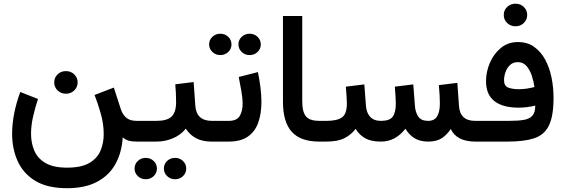

<svg xmlns="http://www.w3.org/2000/svg" viewBox="-20 -764 3051 1036"><path d="M272.5 -319.3Q272.5 -345.2 290.8 -362.8Q309.1 -380.4 335.9 -380.4Q362.3 -380.4 380.6 -362.8Q398.9 -345.2 398.9 -319.3Q398.9 -293.9 380.6 -276.1Q362.3 -258.3 335.9 -258.3Q309.1 -258.3 290.8 -276.1Q272.5 -293.9 272.5 -319.3ZM341.8 140.6Q418.5 140.6 461.4 115.7Q504.4 90.8 522 49.6Q539.6 8.3 539.6 -40.5Q539.6 -96.2 523.4 -152.3Q507.3 -208.5 490.2 -251.5L594.2 -291.5L631.8 -175.3Q641.1 -146.5 660.9 -129.2Q680.7 -111.8 717.3 -111.8H736.3V0H719.2Q690.9 0 673.8 -5.1Q656.7 -10.3 642.1 -22.9Q637.2 59.1 603 120.8Q568.8 182.6 503.9 217Q439 251.5 341.8 251.5Q236.3 251.5 171.1 212.2Q106 172.9 75.7 106.2Q45.4 39.6 45.4 -41.5Q45.4 -95.7 56.9 -153.6Q68.4 -211.4 89.4 -267.6L185.1 -230Q169.4 -182.6 158.4 -134.3Q147.5 -85.9 147.5 -42Q147.5 7.8 165.3 49.3Q183.1 90.8 225.6 115.7Q268.1 140.6 341.8 140.6Z M716.8 -111.8H824.2Q882.3 -111.8 906.2 -135.5Q930.2 -159.2 930.2 -212.9Q930.2 -238.8 929 -262.5Q927.7 -286.1 925.8 -309.1L1024.9 -321.3L1033.7 -195.8Q1038.6 -111.8 1123.5 -111.8H1133.8V0H1122.6Q1070.8 0 1037.1 -18.6Q1003.4 -37.1 982.4 -69.8Q954.6 -35.2 912.6 -17.6Q870.6 0 824.2 0H716.8ZM864.3 145.5Q864.3 121.1 881.8 104.5Q899.4 87.9 924.8 87.9Q949.7 87.9 967.3 104.5Q984.9 121.1 984.9 145.5Q984.9 169.9 967.3 186.5Q949.7 203.1 924.8 203.1Q899.4 203.1 881.8 186.3Q864.3 169.4 864.3 145.5ZM706.1 145.5Q706.1 121.1 723.6 104.5Q741.2 87.9 766.6 87.9Q791.5 87.9 809.1 104.5Q826.7 121.1 826.7 145.5Q826.7 169.9 809.1 186.5Q791.5 203.1 766.6 203.1Q741.2 203.1 723.6 186.3Q706.1 169.4 706.1 145.5Z M1266.6 -524.4Q1266.6 -548.8 1284.2 -565.4Q1301.8 -582 1327.1 -582Q1352.1 -582 1369.6 -565.4Q1387.2 -548.8 1387.2 -524.4Q1387.2 -500 1369.6 -483.4Q1352.1 -466.8 1327.1 -466.8Q1301.8 -466.8 1284.2 -483.6Q1266.6 -500.5 1266.6 -524.4ZM1108.4 -524.4Q1108.4 -548.8 1126 -565.4Q1143.6 -582 1168.9 -582Q1193.8 -582 1211.4 -565.4Q1229 -548.8 1229 -524.4Q1229 -500 1211.4 -483.4Q1193.8 -466.8 1168.9 -466.8Q1143.6 -466.8 1126 -483.6Q1108.4 -500.5 1108.4 -524.4ZM1213.9 0H1113.8V-111.8H1213.9Q1257.3 -111.8 1273.2 -137.7Q1289.1 -163.6 1289.1 -203.6Q1289.1 -235.8 1282.2 -273.7Q1275.4 -311.5 1268.1 -348.6L1371.6 -375Q1380.4 -332.5 1385.5 -292Q1390.6 -251.5 1390.6 -213.9Q1390.6 -152.3 1374 -104Q1357.4 -55.7 1318.6 -27.8Q1279.8 0 1213.9 0Z M1506.8 -677.7H1610.8V-219.7Q1610.8 -158.7 1631.6 -135.3Q1652.3 -111.8 1702.1 -111.8H1714.4V0H1702.1Q1602.1 0 1554.4 -52.7Q1506.8 -105.5 1506.8 -214.8Z M2291 0Q2245.1 0 2215.8 -18.8Q2186.5 -37.6 2167.5 -69.3Q2141.1 -35.6 2108.4 -17.8Q2075.7 0 2035.2 0Q1981.9 0 1950.2 -18.1Q1918.5 -36.1 1898.9 -68.8Q1874 -36.1 1837.9 -18.1Q1801.8 0 1739.7 0H1694.8V-111.8H1740.7Q1799.3 -111.8 1825.4 -130.6Q1851.6 -149.4 1851.6 -206.1Q1851.6 -218.3 1850.1 -242.7Q1848.6 -267.1 1846.2 -296.4L1945.8 -308.6L1954.6 -193.4Q1957 -156.2 1977.1 -134Q1997.1 -111.8 2036.1 -111.8Q2083 -111.8 2099.4 -134.8Q2115.7 -157.7 2115.7 -206.1Q2115.7 -217.8 2114.3 -242.4Q2112.8 -267.1 2110.4 -296.4L2210 -308.6L2218.8 -193.4Q2221.2 -157.7 2237.1 -134.8Q2252.9 -111.8 2290 -111.8Q2323.7 -111.8 2338.6 -136Q2353.5 -160.2 2353.5 -206.1Q2353.5 -223.6 2352.1 -248.8Q2350.6 -273.9 2348.1 -304.7L2447.8 -316.9L2456.5 -193.4Q2461.4 -111.8 2543.9 -111.8H2558.6V0H2544.9Q2444.3 0 2412.1 -67.9Q2391.6 -36.6 2363.8 -18.3Q2335.9 0 2291 0Z M2698.2 -683.1Q2698.2 -709 2716.6 -726.6Q2734.9 -744.1 2761.7 -744.1Q2788.1 -744.1 2806.4 -726.6Q2824.7 -709 2824.7 -683.1Q2824.7 -657.7 2806.4 -639.9Q2788.1 -622.1 2761.7 -622.1Q2734.9 -622.1 2716.6 -639.9Q2698.2 -657.7 2698.2 -683.1ZM2724.6 -111.8Q2773.9 -111.8 2805.4 -116.9Q2836.9 -122.1 2852.5 -139.6Q2868.2 -157.2 2868.2 -194.3Q2824.7 -183.1 2777.8 -183.1Q2693.8 -183.1 2648.2 -218Q2602.5 -252.9 2602.5 -326.7Q2602.5 -376 2623 -424.3Q2643.6 -472.7 2682.1 -504.9Q2720.7 -537.1 2774.9 -537.1Q2825.7 -537.1 2861.8 -511.5Q2897.9 -485.8 2921.4 -442.9Q2944.8 -399.9 2955.8 -346.2Q2966.8 -292.5 2966.8 -235.8Q2966.8 -136.7 2941.4 -85.9Q2916 -35.2 2861.6 -17.6Q2807.1 0 2718.8 0H2539.1V-111.8ZM2780.8 -282.7Q2801.8 -282.7 2822.5 -285.9Q2843.3 -289.1 2863.8 -294.4Q2859.9 -324.2 2849.6 -355.2Q2839.4 -386.2 2821.3 -407.5Q2803.2 -428.7 2773.9 -428.7Q2748 -428.7 2731.7 -412.8Q2715.3 -397 2707.5 -374.5Q2699.7 -352.1 2699.7 -331.1Q2699.7 -300.8 2721.7 -291.7Q2743.7 -282.7 2780.8 -282.7Z"/></svg>

Font: Vazirmatn RD UI FD Medium
Style: Regular
Weight: 500
Designer: Saber Rastikerdar
Foundry: Saber Rastikerdar
Version: Version 33.003